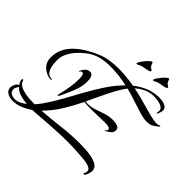

<svg xmlns="http://www.w3.org/2000/svg" viewBox="-247 -1187 1547 1547"><g transform="rotate(45 527.0 -413.0)"><path d="M900 103Q896 103 896 100Q896 98 901 87Q906 76 906 66Q906 48 889.5 38Q873 28 849.5 23.5Q826 19 803.5 17.5Q781 16 769 15Q699 9 627 9Q572 9 518 11.5Q464 14 409 18Q368 20 326 24Q284 28 243 29Q207 55 164 72.5Q121 90 76 90Q57 90 36.5 83.5Q16 77 2.5 62.5Q-11 48 -11 25Q-11 15 -6.5 1Q-2 -13 6.5 -24Q15 -35 27 -35Q22 -43 15 -57.5Q8 -72 8 -80Q8 -84 10 -88Q12 -92 16 -92Q19 -92 20.5 -89Q22 -86 23 -84Q25 -77 28 -71.5Q31 -66 36 -61Q54 -41 88 -31Q122 -21 158.5 -18.5Q195 -16 220 -16H224Q235 -29 245.5 -42Q256 -55 266 -69Q313 -136 355 -212.5Q397 -289 439.5 -366Q482 -443 529.5 -514Q577 -585 634 -642Q586 -653 536.5 -658.5Q487 -664 438 -664Q374 -664 321 -649Q268 -634 218 -593Q189 -570 161.5 -538.5Q134 -507 117 -471Q100 -435 100 -395Q100 -377 102.5 -353.5Q105 -330 112.5 -308Q120 -286 135 -272Q150 -258 175 -258Q177 -258 179.5 -257.5Q182 -257 182 -254Q182 -251 176.5 -250Q171 -249 169 -249Q148 -249 126 -259Q89 -276 68.5 -305.5Q48 -335 48 -375Q48 -432 71 -477Q94 -522 132.5 -557.5Q171 -593 217.5 -620Q264 -647 310 -666Q355 -685 403.5 -692Q452 -699 501 -699Q545 -699 590 -694.5Q635 -690 678 -682Q725 -720 780.5 -742.5Q836 -765 897 -765Q915 -765 937 -761Q959 -757 975 -745.5Q991 -734 991 -710Q991 -706 988 -693.5Q985 -681 980 -670Q975 -659 970 -659Q968 -659 968 -662Q968 -668 970 -673.5Q972 -679 972 -686Q972 -710 951.5 -722Q931 -734 905 -738Q879 -742 861 -742Q815 -742 776 -724.5Q737 -707 703 -677Q748 -668 792.5 -656.5Q837 -645 881 -632Q913 -623 955 -612Q997 -601 1030 -601Q1042 -601 1050 -605Q1058 -609 1062 -609Q1065 -609 1065 -606Q1065 -602 1062.5 -599.5Q1060 -597 1057 -595Q1032 -576 1014 -565.5Q996 -555 961 -555Q940 -555 919.5 -559Q899 -563 879 -569Q825 -585 772 -603Q719 -621 664 -635Q633 -595 603.5 -539.5Q574 -484 547.5 -427Q521 -370 498 -323L507 -322Q512 -321 516 -321Q520 -321 524 -321Q562 -321 599.5 -334Q637 -347 677 -360Q717 -373 760 -373Q775 -373 792.5 -370.5Q810 -368 823 -359Q836 -350 836 -330Q836 -308 817.5 -292Q799 -276 781 -268Q777 -266 775 -266Q772 -266 772 -268Q772 -273 780 -276Q788 -279 788 -290Q788 -302 776 -306.5Q764 -311 750 -312Q736 -313 728 -313Q690 -313 652 -311Q614 -309 576 -309Q556 -309 535 -310Q514 -311 494 -313Q456 -234 409 -157.5Q362 -81 299 -19Q401 -26 502 -38.5Q603 -51 706 -51Q732 -51 770 -49Q808 -47 845 -39Q882 -31 907.5 -13.5Q933 4 933 36Q933 44 929 60.5Q925 77 918 90Q911 103 900 103ZM305 -196Q304 -196 303.5 -198Q303 -200 303 -201Q303 -207 304.5 -212.5Q306 -218 307 -223Q318 -268 326 -316.5Q334 -365 334 -411Q334 -419 333 -433Q332 -447 327.5 -459Q323 -471 312 -471Q301 -471 298 -463.5Q295 -456 290 -456Q288 -456 288 -459Q288 -461 290 -465Q298 -484 315 -501Q332 -518 354 -518Q372 -518 381 -506Q390 -494 392.5 -477.5Q395 -461 395 -447Q395 -389 371.5 -330Q348 -271 323 -219Q322 -215 315.5 -205.5Q309 -196 305 -196ZM80 68Q107 68 132 55.5Q157 43 177 27Q140 24 100.5 13Q61 2 35 -26Q29 -14 23 -4Q17 6 17 20Q17 45 37.5 56.5Q58 68 80 68ZM764 -827Q760 -827 760 -833Q760 -841 770.5 -856.5Q781 -872 795 -889Q809 -906 822.5 -917.5Q836 -929 842 -929Q847 -929 848 -923Q851 -915 854 -907.5Q857 -900 863 -892Q866 -888 877.5 -881.5Q889 -875 889 -871Q889 -868 887 -866Q885 -864 883 -862Q880 -859 865.5 -855.5Q851 -852 836 -849.5Q821 -847 816 -846Q803 -844 793 -838.5Q783 -833 771 -828Q768 -827 764 -827ZM575 -827Q571 -827 571 -833Q571 -841 581.5 -856.5Q592 -872 606 -889Q620 -906 633.5 -917.5Q647 -929 653 -929Q658 -929 659 -923Q662 -915 665 -907.5Q668 -900 674 -892Q677 -888 688.5 -881.5Q700 -875 700 -871Q700 -868 698 -866Q696 -864 694 -862Q691 -859 676.5 -855.5Q662 -852 647 -849.5Q632 -847 627 -846Q614 -844 604 -838.5Q594 -833 582 -828Q579 -827 575 -827Z"/></g></svg>

Font: My Soul
Style: Regular
Weight: 400
Designer: Robert E. Leuschke
Foundry: Robert E. Leuschke
Version: Version 1.010; ttfautohint (v1.8.4.7-5d5b)